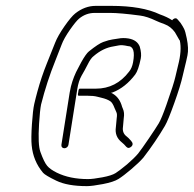

<svg xmlns="http://www.w3.org/2000/svg" viewBox="-20 -646 660 654"><path d="M566.4 -577C555.7 -584.3 541.8 -590.9 524.6 -597C484.1 -616.3 429 -626 359.1 -626H306.1C281.1 -626 257.7 -617.3 236 -600C226.9 -592.7 214.7 -578.2 199.6 -556.5C184.5 -534.8 173.9 -516.2 167.8 -500.5C161.6 -484.8 152.3 -461.6 139.9 -430.7C127.4 -399.8 116.6 -367.7 107.5 -334.5C103.5 -320.2 100 -306 96.7 -292C93.5 -278 90.9 -254.8 88.7 -222.5C86.6 -190.2 86.3 -166.3 87.9 -151C91.2 -115.4 104.1 -84.3 126.6 -57.5C131.4 -51.8 146.4 -42.8 171.8 -30.5C197.2 -18.2 231.9 -12 275.9 -12C287.9 -12 306.1 -14.3 330.5 -19C354.9 -23.7 372.7 -29.5 383.8 -36.5C394.9 -43.5 409.3 -54.5 427 -69.5C444.7 -84.5 458.5 -97.7 468.3 -109C496.4 -145.5 520.9 -181.7 541.9 -217.5C548.8 -229.2 559.3 -254.8 573.5 -294.4C587.7 -333.9 597.5 -365.6 602.7 -389.5C605.1 -400.5 607.6 -410.8 610.1 -420.5C612.6 -430.2 615.5 -442.6 618.6 -457.8C621.7 -473 620.9 -492.3 616.1 -515.5C613 -531.2 610 -541.8 607.2 -547.5C604.4 -553.2 600.4 -560 595 -568L585.7 -579C581.3 -585 575.7 -585.3 568.9 -580C568.8 -579.3 567.9 -578.3 566.4 -577ZM586.4 -422.5C583.9 -412.8 580.9 -400.3 577.5 -384.9C574.1 -369.4 563.9 -337.3 546.7 -288.5C535.8 -257.5 527.1 -236.7 520.8 -226C514.4 -215.3 503.2 -198.2 487.1 -174.5C471.1 -150.8 458.8 -133.7 450.5 -123C441.5 -112.3 428.8 -100 412.6 -86C395.7 -72 382.8 -62.2 373.9 -56.5C365 -50.8 349.9 -46 328.6 -42C307.3 -38 291 -36 279.7 -36C238.4 -36 202.9 -43.3 173.2 -58C158.3 -65.3 147.5 -73.1 140.6 -81.3C133.7 -89.5 126 -105.2 117.6 -128.6C111.6 -145 110.1 -177 113.1 -224.5C115 -255.5 117.3 -277.3 119.9 -290C133.1 -342.1 149.4 -392 168.6 -439.5C177.4 -461.2 184.4 -479.2 189.7 -493.5C194.9 -507.8 204.5 -524.8 218.2 -544.5C232 -564.2 242.4 -576.8 249.3 -582.5C265.1 -595.5 282.8 -602 302.3 -602H355.3C377.8 -602 411.9 -599 457.7 -592.9C473.3 -590.9 491.4 -584.9 512.1 -575C517.6 -572.3 527.3 -568.5 541.1 -563.4C554.8 -558.3 566.4 -549.2 575.9 -536L590.8 -510L592.5 -508C597.5 -485.5 595.4 -457 586.4 -422.5ZM374.7 -213C371.4 -191.7 378.1 -174.4 395 -161C400 -157 405.1 -152 410.1 -146C415.3 -140.7 421 -140.8 427.2 -146.5C433.4 -152.2 433.2 -158.8 426.5 -166.3C419.8 -173.9 414.9 -178.8 411.7 -181C400.9 -189 396.7 -200 398.9 -214L401.6 -244C403.6 -256.3 402.6 -266.8 398.6 -275.5C396.6 -279.8 395 -284.3 393.8 -289C387.1 -308.5 375.3 -322.2 358.3 -330C360.4 -330.7 362.1 -331 363.4 -331C392.7 -342.4 418.4 -362.8 440.6 -392.2C447.7 -401.6 454 -419.8 459.5 -446.7C461.8 -457.8 460.6 -471.2 456.1 -487C450.2 -502.3 437.3 -511.6 417.3 -515C405.4 -516.9 393.7 -516.8 382 -514.5C376.8 -513.5 370.5 -512.5 363 -511.6C355.5 -510.6 345.1 -507.8 331.7 -503C321.1 -499.3 304.8 -488.6 282.9 -471C276.3 -465.7 267.5 -453.4 256.7 -434L246.7 -415C235.9 -395.7 227.6 -374.7 221.7 -352C220 -345.3 218.6 -338.3 217.4 -331L189.2 -153C188.7 -149.7 189.4 -146.8 191.4 -144.5C193.3 -142.2 196 -141 199.3 -141C202.7 -141 205.7 -142.2 208.4 -144.5C211.1 -146.8 212.7 -149.7 213.2 -153L243.3 -343C246.2 -361.2 251.1 -376.4 258 -388.5C261.3 -394.2 264.7 -400.3 268.5 -407L278.5 -426C285.7 -440.7 292.6 -450.4 299.1 -455C320.4 -473.4 343 -484.4 366.8 -488C371.2 -488.7 377.1 -489.8 384.4 -491.3C391.7 -492.9 402 -492.1 415.4 -489C434.1 -489 440 -470.5 433.2 -433.5C430.8 -420.5 426.3 -410 419.7 -402C390.3 -363.3 352.6 -344 306.5 -344H251.5C248.8 -344 247.2 -340 246.6 -332C244.6 -324 245 -320 247.7 -320H274.7C291.1 -320 303.4 -318.8 311.6 -316.5C315.1 -315.5 319.8 -314.3 325.6 -313C338.2 -310.1 348.3 -306.1 355.9 -301C360.9 -297.6 365.8 -289.8 370.4 -277.5C372.1 -273.2 374.1 -268.7 376.3 -264.2C378.6 -259.6 379 -252.9 377.6 -244Z"/></svg>

Font: Proton
Style: SeBdIt
Weight: 500
Version: Version 1.017